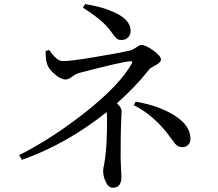

<svg xmlns="http://www.w3.org/2000/svg" viewBox="-20 -837 1040 915"><path d="M375 -800.8 385.7 -817.4Q475.6 -803.7 539.1 -771Q602.5 -738.3 602.5 -689.5Q602.5 -671.9 590.8 -659.2Q579.1 -646.5 559.6 -646.5Q551.8 -646.5 545.9 -647.9Q540 -649.4 533.7 -655.8Q527.3 -662.1 524.9 -665Q522.5 -668 513.7 -680.2Q504.9 -692.4 502 -696.3Q466.8 -742.2 375 -800.8ZM197.3 -593.8 213.9 -598.6Q242.2 -560.5 258.8 -551.8Q269.5 -545.9 281.2 -545.9Q318.4 -545.9 429.2 -564.5Q540 -583 597.7 -595.7Q615.2 -600.6 630.4 -611.8Q645.5 -623 652.3 -623Q673.8 -623 710.4 -596.7Q747.1 -570.3 747.1 -552.7Q747.1 -540 721.7 -526.4Q696.3 -512.7 692.4 -507.8Q624 -420.9 537.1 -344.7Q559.6 -324.2 559.6 -306.6Q559.6 -299.8 558.1 -276.9Q556.6 -253.9 555.7 -205.6Q554.7 -157.2 554.7 -89.8Q554.7 -72.3 556.6 -38.6Q558.6 -4.9 558.6 5.9Q558.6 57.6 518.6 57.6Q497.1 57.6 484.4 30.8Q471.7 3.9 471.7 -21.5Q471.7 -30.3 473.1 -37.6Q474.6 -44.9 477.1 -58.1Q479.5 -71.3 481.4 -86.9Q490.2 -150.4 490.2 -269.5Q490.2 -285.2 488.3 -302.7Q295.9 -149.4 84 -75.2L71.3 -97.7Q231.4 -178.7 390.1 -304.7Q548.8 -430.7 606.4 -531.2Q611.3 -540 609.9 -543Q608.4 -545.9 598.6 -544.9Q558.6 -542 356.4 -489.3Q341.8 -485.4 323.7 -471.7Q305.7 -458 292 -458Q271.5 -458 243.7 -481Q215.8 -503.9 206.1 -527.3Q197.3 -547.9 197.3 -593.8ZM617.2 -335.9 627 -352.5Q739.3 -333 813.5 -285.6Q887.7 -238.3 887.7 -174.8Q887.7 -158.2 877 -147Q866.2 -135.7 849.6 -135.7Q834 -135.7 823.7 -143.6Q813.5 -151.4 798.8 -172.9Q719.7 -285.2 617.2 -335.9Z"/></svg>

Font: GenYoMin TW TTF Medium
Style: Regular
Weight: 500
Version: Version 1.300